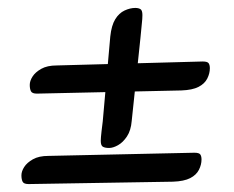

<svg xmlns="http://www.w3.org/2000/svg" viewBox="-20 -525 590 484"><path d="M470 -140Q482 -140 485 -135.5Q488 -131 488 -123Q488 -110 481.5 -97Q475 -84 459.5 -76Q444 -68 416 -67L52 -61Q40 -61 37 -67Q34 -73 34 -83Q34 -93 41 -104Q48 -115 63 -123.5Q78 -132 102 -132ZM491 -370Q503 -370 506 -365.5Q509 -361 509 -353Q509 -340 502.5 -327Q496 -314 480.5 -306Q465 -298 437 -297L73 -289Q61 -289 58 -295Q55 -301 55 -311Q55 -321 62 -332Q69 -343 84 -351.5Q99 -360 123 -360ZM334 -429 312 -220Q310 -196 300 -181Q290 -166 277.5 -159Q265 -152 255 -152Q245 -152 239.5 -155Q234 -158 234 -170Q234 -177 236 -194.5Q238 -212 239 -219L258 -433Q261 -461 270.5 -476.5Q280 -492 294 -498.5Q308 -505 321 -505Q329 -505 334 -502Q339 -499 339 -487Q339 -478 337.5 -465Q336 -452 334 -429Z"/></svg>

Font: Alkatra
Style: Regular
Weight: 400
Designer: Suman Bhandary
Version: Version 1.100;gftools[0.9.22]